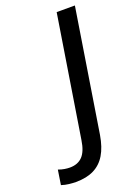

<svg xmlns="http://www.w3.org/2000/svg" viewBox="-233 -774 743 1030"><g transform="rotate(-20 138.5 -259.0)"><path d="M15 187Q-2 187 -24 184.5Q-46 182 -67 175L-54 91Q-35 98 -18.5 100.5Q-2 103 11 103Q57 103 83.5 75Q110 47 119 -14L229 -705H333L222 -6Q211 60 185.5 102.5Q160 145 118 166Q76 187 15 187Z"/></g></svg>

Font: Mulish ExtraLight SemiBold
Style: Italic
Weight: 600
Italic angle: -9°
Version: Version 3.603